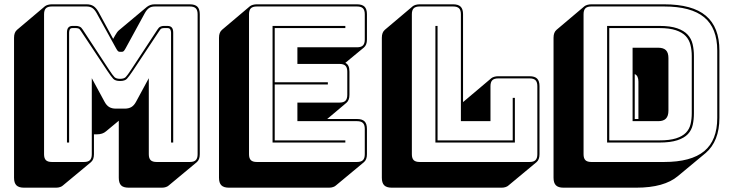

<svg xmlns="http://www.w3.org/2000/svg" viewBox="-20 -750 3384 889"><path d="M536 -385Q554 -385 562 -393Q570 -401 587 -427L709 -613Q715 -623 722.5 -626.5Q730 -630 738 -630H755Q769 -630 775.5 -622.5Q782 -615 782 -599V-90H772V-599Q772 -607 768.5 -613.5Q765 -620 755 -620H740Q733 -620 728 -618Q723 -616 717 -606L595 -422Q577 -395 567.5 -385Q558 -375 536 -375Q514 -375 504.5 -385Q495 -395 477 -422L355 -606Q349 -616 343.5 -618Q338 -620 331 -620H316Q306 -620 303 -613.5Q300 -607 300 -599V-90H290V-599Q290 -615 296.5 -622.5Q303 -630 316 -630H333Q341 -630 349 -626.5Q357 -623 363 -613L485 -427Q502 -401 510 -393Q518 -385 536 -385ZM369 0Q388 0 396.5 -8.5Q405 -17 405 -36V-388L464 -279Q473 -262 485.5 -254.5Q498 -247 517 -247H557Q576 -247 588.5 -254.5Q601 -262 610 -279L669 -388V-36Q669 -17 677.5 -8.5Q686 0 705 0H859Q878 0 886.5 -8.5Q895 -17 895 -36V-684Q895 -703 886.5 -711.5Q878 -720 859 -720H697Q681 -720 670.5 -713Q660 -706 651 -690L562 -527Q557 -518 553.5 -514Q550 -510 544 -510H535Q529 -510 525.5 -514Q522 -518 517 -527L427 -690Q418 -706 407.5 -713Q397 -720 381 -720H220Q201 -720 192.5 -711.5Q184 -703 184 -684V-36Q184 -17 192.5 -8.5Q201 0 220 0ZM401 1 271 109Q267 113 258.5 116Q250 119 240 119H91Q67 119 56 108Q45 97 45 73V-575Q45 -588 48.5 -597Q52 -606 59 -612L188 -721Q193 -725 201.5 -727.5Q210 -730 220 -730H381Q400 -730 412.5 -722Q425 -714 436 -695L504 -570L513 -586Q517 -593 521.5 -599.5Q526 -606 531 -610L660 -718Q668 -724 676.5 -727Q685 -730 697 -730H859Q883 -730 894 -719Q905 -708 905 -684V-36Q905 -23 901.5 -14Q898 -5 891 1L761 109Q757 113 748.5 116Q740 119 730 119H576Q551 119 540.5 108Q530 97 530 73V-191L471 -142Q463 -135 452.5 -131.5Q442 -128 428 -128H415V-36Q415 -23 411.5 -14Q408 -5 401 1Z M1504 119H1040Q1016 119 1005 108Q994 97 994 73V-575Q994 -588 997.5 -597Q1001 -606 1008 -612L1137 -721Q1142 -725 1150.5 -727.5Q1159 -730 1169 -730H1633Q1657 -730 1668 -719Q1679 -708 1679 -684V-567Q1679 -554 1675.5 -545Q1672 -536 1665 -530L1579 -459Q1589 -454 1593.5 -444Q1598 -434 1598 -418V-311Q1598 -298 1594.5 -289Q1591 -280 1584 -274L1495 -199H1633Q1657 -199 1668 -188Q1679 -177 1679 -153V-36Q1679 -23 1675.5 -14Q1672 -5 1665 1L1535 109Q1531 113 1522.5 116Q1514 119 1504 119ZM1633 0Q1652 0 1660.5 -8.5Q1669 -17 1669 -36V-153Q1669 -172 1660.5 -180.5Q1652 -189 1633 -189H1357V-275H1552Q1571 -275 1579.5 -283.5Q1588 -292 1588 -311V-418Q1588 -437 1579.5 -445.5Q1571 -454 1552 -454H1357V-531H1633Q1652 -531 1660.5 -539.5Q1669 -548 1669 -567V-684Q1669 -703 1660.5 -711.5Q1652 -720 1633 -720H1169Q1150 -720 1141.5 -711.5Q1133 -703 1133 -684V-36Q1133 -17 1141.5 -8.5Q1150 0 1169 0ZM1579 -100V-90H1242V-630H1579V-620H1252V-369H1498V-359H1252V-100Z M2303 119H1794Q1770 119 1759 108Q1748 97 1748 73V-575Q1748 -588 1751.5 -597Q1755 -606 1762 -612L1891 -721Q1896 -725 1904.5 -727.5Q1913 -730 1923 -730H2078Q2102 -730 2113 -719Q2124 -708 2124 -684V-277L2126 -279L2255 -388Q2260 -392 2268.5 -394.5Q2277 -397 2287 -397H2432Q2456 -397 2467 -386Q2478 -375 2478 -351V-36Q2478 -23 2474.5 -14Q2471 -5 2464 1L2334 109Q2330 113 2321.5 116Q2313 119 2303 119ZM2432 0Q2451 0 2459.5 -8.5Q2468 -17 2468 -36V-351Q2468 -370 2459.5 -378.5Q2451 -387 2432 -387H2287Q2268 -387 2259.5 -378.5Q2251 -370 2251 -351V-189H2114V-684Q2114 -703 2105.5 -711.5Q2097 -720 2078 -720H1923Q1904 -720 1895.5 -711.5Q1887 -703 1887 -684V-36Q1887 -17 1895.5 -8.5Q1904 0 1923 0ZM1996 -90V-630H2006V-100H2354V-297H2364V-90Z M3118 66Q3087 92 3039 105.5Q2991 119 2926 119H2589Q2565 119 2554 108Q2543 97 2543 73V-575Q2543 -588 2546.5 -597Q2550 -606 2557 -612L2686 -721Q2691 -725 2699.5 -727.5Q2708 -730 2718 -730H3055Q3186 -730 3248.5 -677Q3311 -624 3311 -516V-204Q3311 -150 3295 -109.5Q3279 -69 3248 -42ZM3055 0Q3180 0 3240.5 -50Q3301 -100 3301 -204V-516Q3301 -620 3240.5 -670Q3180 -720 3055 -720H2718Q2699 -720 2690.5 -711.5Q2682 -703 2682 -684V-36Q2682 -17 2690.5 -8.5Q2699 0 2718 0ZM2791 -90V-630H3033Q3084 -630 3115.5 -619Q3147 -608 3164 -589.5Q3181 -571 3187 -545.5Q3193 -520 3193 -491V-226Q3193 -197 3187.5 -172Q3182 -147 3165 -129Q3148 -111 3116 -100.5Q3084 -90 3033 -90ZM3033 -620H2801V-100H3033Q3081 -100 3110.5 -109.5Q3140 -119 3156 -135.5Q3172 -152 3177.5 -175.5Q3183 -199 3183 -226V-491Q3183 -518 3177 -542Q3171 -566 3155 -583Q3139 -600 3109.5 -610Q3080 -620 3033 -620ZM2909 -529H3028Q3052 -529 3063.5 -517.5Q3075 -506 3075 -481V-238Q3075 -213 3063.5 -201Q3052 -189 3028 -189H2909ZM2936 -372Q2936 -385 2932 -394Q2928 -403 2919 -407V-199H2936Z"/></svg>

Font: Bungee Shade
Style: Regular
Weight: 400
Designer: David Jonathan Ross
Foundry: David Jonathan Ross
Version: Version 1.000;PS 1.0;hotconv 1.0.72;makeotf.lib2.5.5900